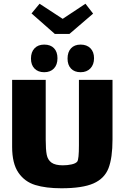

<svg xmlns="http://www.w3.org/2000/svg" viewBox="-20 -998 668 1029"><path d="M583 -570V-251Q583 -152 561.5 -96.5Q540 -41 481 -15Q422 11 309 11Q226 11 169 -6.5Q112 -24 78.5 -73Q45 -122 45 -211V-570H225V-249Q225 -196 230.5 -168.5Q236 -141 256 -126.5Q276 -112 317 -112Q342 -112 364 -117Q386 -122 394 -132Q403 -144 403 -219V-570ZM217 -611Q184 -611 165 -630.5Q146 -650 146 -684Q146 -719 165 -739Q184 -759 217 -759Q251 -759 269.5 -739.5Q288 -720 288 -686Q288 -651 269 -631Q250 -611 217 -611ZM412 -611Q379 -611 360.5 -630.5Q342 -650 342 -684Q342 -719 360.5 -739Q379 -759 412 -759Q445 -759 464.5 -739.5Q484 -720 484 -686Q484 -652 464.5 -631.5Q445 -611 412 -611ZM479 -925 352 -816H274L149 -926L192 -978L316 -897L438 -978Z"/></svg>

Font: Lalezar
Style: Regular
Weight: 400
Designer: Borna Izadpanah
Foundry: Borna Izadpanah
Version: Version 1.004